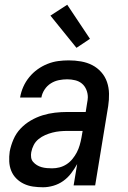

<svg xmlns="http://www.w3.org/2000/svg" viewBox="-20 -783 540 811"><path d="M162 8Q140 8 119.5 5Q99 2 81 -6.5Q63 -15 49 -29Q35 -43 27.5 -61.5Q20 -80 19 -101Q18 -122 21 -143Q26 -169 37 -194.5Q48 -220 67 -240Q86 -260 110 -274Q134 -288 160 -296Q186 -304 212 -307Q238 -310 264 -310H342L348 -348Q349 -354 350 -360Q351 -366 351 -372Q351 -389 344.5 -404.5Q338 -420 326 -430Q314 -440 297.5 -444Q281 -448 264 -448Q247 -448 229 -444.5Q211 -441 195 -431Q179 -421 168.5 -405Q158 -389 155 -372V-371H65V-372Q69 -395 78.5 -416.5Q88 -438 103.5 -457Q119 -476 138.5 -490Q158 -504 180.5 -513Q203 -522 225.5 -525Q248 -528 270 -528Q297 -528 322.5 -523.5Q348 -519 369.5 -508Q391 -497 407.5 -478.5Q424 -460 432 -436.5Q440 -413 440.5 -387Q441 -361 437 -335L382 0H291L306 -90Q295 -70 280.5 -51Q266 -32 247 -18.5Q228 -5 205.5 1.5Q183 8 162 8ZM200 -72Q216 -72 231.5 -76Q247 -80 261 -89Q275 -98 286 -111.5Q297 -125 304.5 -139.5Q312 -154 316.5 -169.5Q321 -185 324 -201L329 -230H264Q249 -230 233 -228.5Q217 -227 201.5 -223Q186 -219 171 -212.5Q156 -206 143 -195.5Q130 -185 122.5 -170.5Q115 -156 112 -140Q110 -129 111.5 -118Q113 -107 120 -99Q127 -91 136 -85.5Q145 -80 155.5 -77Q166 -74 177.5 -73Q189 -72 200 -72ZM303 -581 193 -717 264 -763 360 -619Z"/></svg>

Font: Iosevka Term Curly Md Obl
Style: Regular
Weight: 500
Italic angle: -9°
Designer: Belleve Invis
Foundry: Belleve Invis
Version: Version 32.3.0